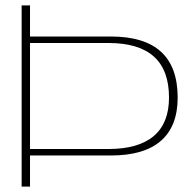

<svg xmlns="http://www.w3.org/2000/svg" viewBox="-20 -690 712 710"><path d="M91 0V-115H390C555 -115 637 -189 637 -329C637 -480 555 -555 390 -555H91V-670H60V0ZM91 -139V-531H381C531 -531 605 -464 605 -329C605 -205 531 -139 381 -139Z"/></svg>

Font: LT Wave Thin
Style: Regular
Weight: 100
Designer: Daniel Lyons
Version: Version 2.5 (Glyphs App)